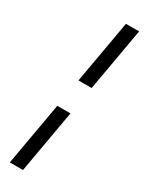

<svg xmlns="http://www.w3.org/2000/svg" viewBox="-216 -752 672 884"><g transform="rotate(30 119.5 -310.0)"><path d="M106 -385 165 -720H235L176 -385ZM21 100 80 -235H150L91 100Z"/></g></svg>

Font: DM Sans 9pt Light
Style: Italic
Weight: 300
Italic angle: -10°
Version: Version 4.004;gftools[0.9.30]